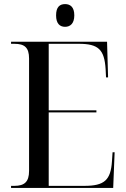

<svg xmlns="http://www.w3.org/2000/svg" viewBox="-20 -918 617 938"><path d="M298 -787C323 -787 343 -803 343 -843C343 -884 323 -898 298 -898C272 -898 254 -884 254 -843C254 -803 272 -787 298 -787ZM34 0H533L540 -174H530L527 -130C521 -38 490 -10 392 -10H218V-369H451V-379H218V-704H365C461 -704 490 -676 496 -580L498 -540H508L503 -714H34V-704H50C100 -704 122 -686 122 -632V-83C122 -29 99 -10 50 -10H34Z"/></svg>

Font: Noto Serif Display SemiCondensed
Style: Regular
Weight: 400
Width: 4
Designer: Monotype Design Team
Foundry: Monotype Imaging Inc.
Version: Version 2.009